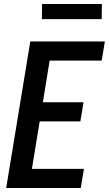

<svg xmlns="http://www.w3.org/2000/svg" viewBox="-20 -943 546 963"><path d="M11 0 132 -735H506L490 -639H229L195 -430H399L383 -334H179L140 -96H401L385 0ZM190 -847 191 -923H491L490 -847Z"/></svg>

Font: Iosevka SS18
Style: Bold Italic
Weight: 700
Italic angle: -9°
Monospace: yes
Designer: Belleve Invis
Foundry: Belleve Invis
Version: Version 25.1.1; ttfautohint (v1.8.4)